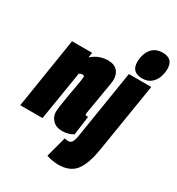

<svg xmlns="http://www.w3.org/2000/svg" viewBox="-250 -935 1200 1299"><g transform="rotate(30 350.0 -285.0)"><path d="M67 -550H224L218 -511Q252 -540 283.5 -550Q315 -560 345 -560Q391 -560 416 -534.5Q441 -509 441 -462Q441 -453 436 -422Q431 -391 424 -350.5Q417 -310 410.5 -270Q404 -230 399 -202.5Q394 -175 394 -172Q394 -161 407 -161Q409 -161 412 -161Q415 -161 417 -162L397 -14Q382 -3 358.5 3.5Q335 10 313 10Q264 10 237.5 -18Q211 -46 211 -81Q211 -97 215.5 -129Q220 -161 226.5 -200Q233 -239 240 -276.5Q247 -314 251.5 -342Q256 -370 256 -378Q256 -391 241 -391Q229 -391 216 -383L154 0H-20ZM638 -790Q720 -790 720 -711Q720 -675 707.5 -642.5Q695 -610 669 -589.5Q643 -569 603 -569Q519 -569 519 -650Q519 -685 531 -717Q543 -749 569 -769.5Q595 -790 638 -790ZM686 -550 599 -12Q580 108 537 164Q494 220 403 220Q386 220 360 216.5Q334 213 310 204L353 43Q362 47 370 47.5Q378 48 384 48Q415 48 425 -12L511 -550Z"/></g></svg>

Font: Georama Condensed Black
Style: Italic
Weight: 900
Width: 3
Italic angle: -9°
Designer: Jean-Baptiste Levee
Foundry: Production Type
Version: Version 1.000